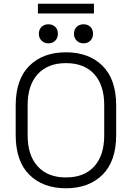

<svg xmlns="http://www.w3.org/2000/svg" viewBox="-20 -994 706 1028"><path d="M333 14Q210 14 137 -58.5Q64 -131 64 -271V-429Q64 -569 137 -641.5Q210 -714 333 -714Q456 -714 529 -641.5Q602 -569 602 -429V-271Q602 -131 529 -58.5Q456 14 333 14ZM333 -44Q431 -44 484.5 -103Q538 -162 538 -269V-431Q538 -538 484.5 -597Q431 -656 333 -656Q236 -656 182 -597Q128 -538 128 -431V-269Q128 -162 182 -103Q236 -44 333 -44ZM427 -762Q405 -762 390.5 -776.5Q376 -791 376 -813Q376 -836 390.5 -850Q405 -864 427 -864Q450 -864 464 -850Q478 -836 478 -813Q478 -791 464 -776.5Q450 -762 427 -762ZM239 -762Q217 -762 202.5 -776.5Q188 -791 188 -813Q188 -836 202.5 -850Q217 -864 239 -864Q262 -864 276 -850Q290 -836 290 -813Q290 -791 276 -776.5Q262 -762 239 -762ZM183 -922V-974H483V-922Z"/></svg>

Font: Space Grotesk Light Light
Style: Regular
Weight: 300
Version: Version 2.000